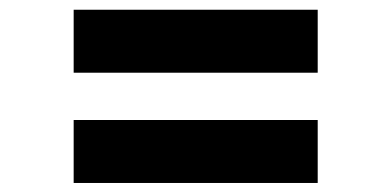

<svg xmlns="http://www.w3.org/2000/svg" viewBox="-20 -618 824 404"><path d="M135 -465V-597.5H648.5V-465ZM135 -233V-365.5H648.5V-233Z"/></svg>

Font: Spartan Thin
Style: Bold
Weight: 700
Version: Version 1.004